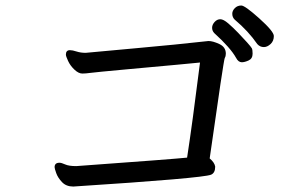

<svg xmlns="http://www.w3.org/2000/svg" viewBox="-20 -748 1040 697"><path d="M246.1 -70.8Q220.2 -70.8 205.1 -86.9Q189.9 -103 184.1 -119.6Q178.2 -136.2 178.2 -141.1Q178.2 -157.2 195.8 -157.2Q203.1 -157.2 216.6 -151.1Q230 -145 256.8 -145Q613.8 -170.9 659.2 -175.8Q678.2 -298.8 706.1 -521Q676.8 -518.1 621.3 -512.9Q565.9 -507.8 445.6 -496.8Q325.2 -485.8 308.1 -483.4Q291 -481 278.8 -481Q265.1 -481 250 -495.4Q234.9 -509.8 227.1 -526.9Q219.2 -543.9 219.2 -549.8Q219.2 -565.9 233.9 -565.9Q243.2 -565.9 258.1 -561Q272.9 -556.2 291 -556.2L300.8 -557.1Q340.8 -561 479.5 -573.5Q618.2 -585.9 736.8 -599.1Q752.9 -599.1 776.4 -588.1Q799.8 -577.1 799.8 -553.2Q799.8 -543.9 795.9 -537.4Q792 -530.8 741.2 -172.9Q758.8 -158.2 761.2 -143.1Q761.2 -120.1 746.1 -113.8Q714.8 -101.1 246.1 -70.8ZM857.9 -522Q845.2 -522 836.9 -538.1Q816.9 -574.2 757.8 -627.9Q750 -636.2 750 -647.2Q750 -658.2 759 -668.2Q768.1 -678.2 779.8 -678.2Q791 -678.2 808.6 -663.1Q826.2 -647.9 844.5 -628.9Q862.8 -609.9 877 -594Q891.1 -578.1 894 -573Q897 -567.9 897 -553.2Q897 -535.2 882.6 -528.6Q868.2 -522 857.9 -522ZM938 -577.1Q923.8 -577.1 914.1 -587.9Q881.8 -634.8 832 -676.8Q823.2 -685.1 823.2 -698.2Q823.2 -709 832.5 -718.5Q841.8 -728 856 -728Q869.1 -728 921.6 -680.9Q974.1 -633.8 974.1 -617.2Q974.1 -599.1 962.2 -588.1Q950.2 -577.1 938 -577.1Z"/></svg>

Font: LXGW WenKai Mono GB Screen
Style: Regular
Weight: 400
Monospace: yes
Designer: LXGW / Fontworks Inc.
Foundry: LXGW / Fontworks Inc.
Version: Version 1.510;January 18,2025